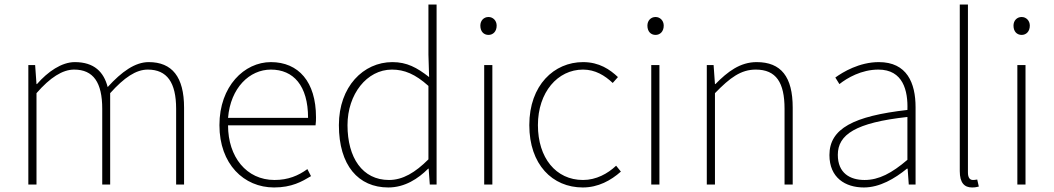

<svg xmlns="http://www.w3.org/2000/svg" viewBox="-20 -814 4648 847"><path d="M105 0H141V-403C201 -472 256 -507 307 -507C392 -507 431 -450 431 -334V0H466V-403C528 -472 580 -507 632 -507C717 -507 757 -450 757 -334V0H792V-339C792 -475 739 -540 636 -540C576 -540 517 -498 455 -430C438 -496 396 -540 310 -540C252 -540 191 -498 143 -443H141L135 -527H105Z M1189 13C1267 13 1312 -13 1352 -37L1336 -68C1296 -39 1251 -20 1191 -20C1067 -20 986 -122 986 -261H1372C1374 -275 1374 -286 1374 -297C1374 -453 1297 -540 1175 -540C1058 -540 948 -434 948 -262C948 -90 1056 13 1189 13ZM986 -294C997 -427 1081 -507 1175 -507C1274 -507 1339 -437 1339 -294Z M1693 13C1766 13 1825 -26 1869 -70H1871L1876 0H1906V-794H1870V-573L1873 -474C1819 -516 1775 -540 1711 -540C1583 -540 1475 -432 1475 -262C1475 -84 1561 13 1693 13ZM1696 -20C1579 -20 1513 -118 1513 -262C1513 -398 1598 -507 1709 -507C1764 -507 1812 -487 1870 -435V-111C1812 -53 1757 -20 1696 -20Z M2116 0H2152V-527H2116ZM2135 -660C2155 -660 2171 -675 2171 -701C2171 -723 2155 -739 2135 -739C2114 -739 2099 -723 2099 -701C2099 -675 2114 -660 2135 -660Z M2551 13C2619 13 2675 -18 2719 -57L2698 -83C2661 -48 2610 -20 2552 -20C2432 -20 2353 -118 2353 -262C2353 -407 2440 -507 2552 -507C2606 -507 2648 -481 2683 -448L2706 -474C2671 -507 2624 -540 2552 -540C2425 -540 2315 -439 2315 -262C2315 -88 2417 13 2551 13Z M2853 0H2889V-527H2853ZM2872 -660C2892 -660 2908 -675 2908 -701C2908 -723 2892 -739 2872 -739C2851 -739 2836 -723 2836 -701C2836 -675 2851 -660 2872 -660Z M3098 0H3134V-403C3201 -472 3249 -507 3314 -507C3404 -507 3441 -450 3441 -334V0H3477V-339C3477 -475 3426 -540 3318 -540C3245 -540 3190 -498 3136 -443H3134L3128 -527H3098Z M3791 13C3861 13 3927 -26 3981 -70H3984L3989 0H4019V-341C4019 -448 3981 -540 3857 -540C3771 -540 3698 -496 3665 -472L3683 -443C3717 -470 3780 -507 3855 -507C3964 -507 3986 -414 3983 -329C3746 -302 3639 -247 3639 -130C3639 -30 3709 13 3791 13ZM3794 -20C3730 -20 3676 -50 3676 -131C3676 -220 3754 -273 3983 -298V-109C3914 -50 3857 -20 3794 -20Z M4268 13C4283 13 4289 11 4298 9L4291 -22C4280 -20 4276 -20 4272 -20C4258 -20 4250 -31 4250 -53V-794H4214V-59C4214 -8 4234 13 4268 13Z M4468 0H4504V-527H4468ZM4487 -660C4507 -660 4523 -675 4523 -701C4523 -723 4507 -739 4487 -739C4466 -739 4451 -723 4451 -701C4451 -675 4466 -660 4487 -660Z"/></svg>

Font: Harano Aji Gothic CN ExtraLight
Style: Regular
Weight: 250
Foundry: Masamichi Hosoda
Version: HaranoAjiGothicCN-ExtraLight version 20230610;ttx 4.39.4